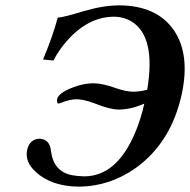

<svg xmlns="http://www.w3.org/2000/svg" viewBox="-20 -678 703 710"><path d="M513.7 -294.9Q463.9 -272.9 418 -272.9Q387.2 -272.9 330.6 -295.4Q290 -311 262.2 -311Q239.3 -311 203.1 -296.9Q198.7 -295.4 196.8 -294.9Q189.9 -294.9 190.9 -309.1Q191.4 -311 191.4 -312Q196.3 -334 249 -354.5Q289.1 -370.1 325.7 -370.1Q358.9 -370.1 411.6 -351.1Q445.3 -339.4 472.2 -338.9Q497.6 -338.9 524.4 -346.2Q557.1 -542 467.3 -598.1Q438.5 -615.7 401.9 -616.2Q306.2 -616.2 227.1 -526.4Q197.3 -492.7 177.7 -454.1L139.2 -458Q176.8 -548.3 193.4 -612.8Q214.4 -613.8 287.6 -636.2Q359.9 -657.7 418.9 -658.2Q561 -658.2 624.5 -564Q682.6 -476.1 652.8 -333Q614.3 -152.3 482.4 -57.1Q386.2 11.2 272.5 12.2Q170.4 11.7 111.3 -43Q73.2 -78.6 79.6 -119.1Q80.1 -121.1 80.1 -122.1Q86.9 -154.8 112.8 -163.1Q118.2 -164.6 123 -165Q158.2 -165 166.5 -131.8Q168 -126 168.5 -120.1Q177.7 -43.9 245.6 -30.3Q265.6 -26.4 291.5 -25.9Q414.1 -25.9 482.4 -193.8Q501.5 -240.7 513.7 -294.9Z"/></svg>

Font: Linux Libertine Slanted O
Style: Bold Slanted
Weight: 700
Designer: Philipp H. Poll
Foundry: Philipp H. Poll
Version: Version 5.0.0